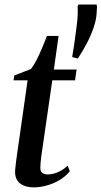

<svg xmlns="http://www.w3.org/2000/svg" viewBox="-20 -821 450 852"><path d="M170.5 -177.5Q166.5 -151.5 164 -132.8Q161.5 -114 160.2 -100.8Q159 -87.5 159 -76.5Q159 -60.5 168 -53.8Q177 -47 191 -47Q215 -47 238.2 -57.5Q261.5 -68 280 -85.5L290 -61Q270.5 -37.5 243.2 -21.5Q216 -5.5 186.2 2.5Q156.5 10.5 129.5 10.5Q91.5 10.5 68.5 -7.5Q45.5 -25.5 47 -63.5Q47.5 -70.5 48.8 -82Q50 -93.5 52 -109.2Q54 -125 56.8 -144.5Q59.5 -164 63 -187L102.5 -464.5H40L43.5 -486L116.5 -514.5Q128 -527 141.8 -554Q155.5 -581 168 -610.8Q180.5 -640.5 188 -661.5H240L219 -512.5H320L313 -464.5H212ZM325.5 -561.5 301.5 -567.5 300.5 -570.5Q307.5 -610 312.5 -647Q317.5 -684 321.5 -716Q324 -737 324.8 -756.8Q325.5 -776.5 324.5 -793.5L328 -801H409Q410.5 -792.5 410.2 -786.2Q410 -780 409 -765.5Q408 -737 397 -703.2Q386 -669.5 367.8 -633.5Q349.5 -597.5 325.5 -561.5Z"/></svg>

Font: Merriweather 120pt Medium
Style: Italic
Weight: 500
Italic angle: -7.8°
Version: Version 2.101